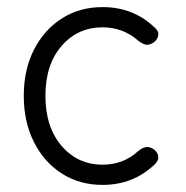

<svg xmlns="http://www.w3.org/2000/svg" viewBox="-20 -510 525 541"><path d="M269 11Q205 11 155 -20.5Q105 -52 76 -109Q47 -166 47 -240Q47 -314 76 -370.5Q105 -427 155 -458.5Q205 -490 269 -490Q355 -490 414 -434Q427 -424 426 -412Q425 -400 414 -391Q402 -383 392.5 -384Q383 -385 370 -395Q327 -433 269 -433Q199 -433 153.5 -380.5Q108 -328 108 -240Q108 -152 153.5 -99Q199 -46 269 -46Q328 -46 369 -84Q381 -94 391.5 -95.5Q402 -97 414 -89Q425 -80 426 -68.5Q427 -57 415 -46Q355 11 269 11Z"/></svg>

Font: Shin Retro Maru Gothic Regular
Style: Regular
Weight: 400
Designer: Iose
Foundry: Typographish
Version: Version 1.002